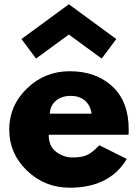

<svg xmlns="http://www.w3.org/2000/svg" viewBox="-20 -860 643 895"><path d="M80 -678 301 -840 522 -678 454 -587 301 -699 148 -587ZM579 -232H207Q207 -178 242 -152Q277 -126 318 -126Q361 -126 386 -137.5Q411 -149 443 -183L571 -119Q491 15 305 15Q189 15 106 -64.5Q23 -144 23 -256Q23 -368 106 -448Q189 -528 305 -528Q427 -528 503.5 -457.5Q580 -387 580 -256Q580 -238 579 -232ZM212 -330H407Q401 -370 375.5 -391.5Q350 -413 310 -413Q266 -413 240 -390Q214 -367 212 -330Z"/></svg>

Font: Hussar
Style: BoldWeb
Weight: 700
Foundry: Cannot Into Space Fonts
Version: Version 2.00